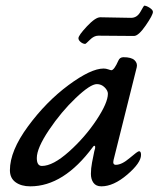

<svg xmlns="http://www.w3.org/2000/svg" viewBox="-20 -644 560 678"><path d="M281 -489Q273 -489 265 -495.5Q257 -502 257 -509Q257 -519 287 -551Q317 -583 334 -583Q346 -583 388 -582Q430 -581 443 -581Q464 -581 476 -602.5Q488 -624 489 -624Q497 -624 508.5 -616.5Q520 -609 520 -602Q520 -591 494.5 -554Q469 -517 453 -517Q440 -517 390 -517.5Q340 -518 327 -518Q312 -518 297.5 -503.5Q283 -489 281 -489ZM110 -86Q110 -58 128 -58Q167 -58 223.5 -108.5Q280 -159 320.5 -220Q361 -281 361 -313Q361 -324 349.5 -335.5Q338 -347 322 -347Q299 -347 247.5 -298Q196 -249 153 -185Q110 -121 110 -86ZM463 -407 381 -79Q377 -62 389 -62Q410 -62 438 -86Q466 -110 471 -110Q478 -110 478 -97Q478 -69 429.5 -27.5Q381 14 338 14Q319 14 310 1.5Q301 -11 301 -30Q301 -49 305 -70Q309 -91 313 -110Q315 -118 316 -121Q317 -128 314 -129Q311 -130 308 -125Q205 14 87 14Q55 14 35 -0.5Q15 -15 15 -43Q15 -111 79 -198Q143 -285 222 -343.5Q301 -402 346 -402Q354 -402 362.5 -399Q371 -396 373 -396Q383 -396 398 -430Q403 -442 416 -442Q444 -442 455 -431.5Q466 -421 463 -407Z"/></svg>

Font: EB Garamond 08
Style: Italic
Weight: 400
Italic angle: -14°
Version: Version 0.016